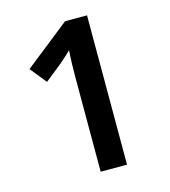

<svg xmlns="http://www.w3.org/2000/svg" viewBox="-107 -800 786 887"><g transform="rotate(-15 286.0 -357.0)"><path d="M391 0V-714H286L70 -543L133 -465L213 -529C235 -547 256 -567 269 -580C266 -539 265 -488 265 -445V0Z"/></g></svg>

Font: Noto Sans Gunjala Gondi Semibold
Style: Regular
Weight: 400
Designer: Ek Type
Foundry: Ek Type
Version: Version 1.004